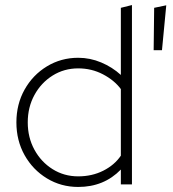

<svg xmlns="http://www.w3.org/2000/svg" viewBox="-20 -731 686 761"><path d="M290 10Q222 10 166 -24Q110 -58 77.5 -116Q45 -174 45 -246Q45 -318 77.5 -376Q110 -434 166 -468Q222 -502 290 -502Q337 -502 381 -483.5Q425 -465 459 -434V-700L503 -711V0H459V-59Q392 10 290 10ZM290 -32Q345 -32 389.5 -54.5Q434 -77 459 -114V-378Q433 -413 388 -436.5Q343 -460 290 -460Q234 -460 188.5 -431.5Q143 -403 116.5 -354.5Q90 -306 90 -246Q90 -186 116.5 -137.5Q143 -89 188.5 -60.5Q234 -32 290 -32ZM589 -532 591 -700 639 -710 622 -532Z"/></svg>

Font: Red Hat Display VF
Style: Regular
Weight: 300
Designer: Pentagram, MCKL
Foundry: Pentagram, MCKL
Version: Version 1.023